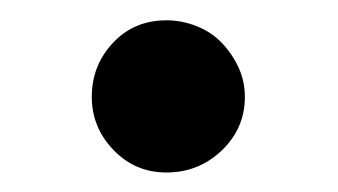

<svg xmlns="http://www.w3.org/2000/svg" viewBox="-20 -154 336 191"><path d="M145.5 17.6Q114.3 17.6 92.8 -4.9Q71.3 -27.3 71.3 -57.6Q71.3 -88.9 92.3 -111.3Q113.3 -133.8 145.5 -133.8Q161.1 -133.8 175.8 -127.9Q190.4 -122.1 200.7 -111.3Q210.9 -100.6 217.3 -86.9Q223.6 -73.2 223.6 -57.6Q223.6 -26.4 200.7 -4.4Q177.7 17.6 145.5 17.6Z"/></svg>

Font: Padauk Grand Pro
Style: Regular
Weight: 400
Designer: Debbi Hosken
Foundry: SIL
Version: Version 2.8.2